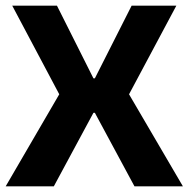

<svg xmlns="http://www.w3.org/2000/svg" viewBox="-20 -654 663 674"><path d="M308 -258 169 0H0L188 -323L23 -634H180L308 -379H313L442 -634H599L433 -323L622 0H452L313 -258Z"/></svg>

Font: Matangi Black
Style: Regular
Weight: 900
Designer: Prashant Pant
Foundry: The Graphic Ant
Version: Version 3.002